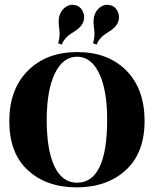

<svg xmlns="http://www.w3.org/2000/svg" viewBox="-20 -796 662 826"><path d="M230 -610Q240 -638 234.5 -675.5Q229 -713 238 -735Q247 -757 265.5 -768Q284 -779 302 -774Q325 -770 336 -747.5Q347 -725 338 -701Q329 -677 293 -656Q257 -635 246 -604ZM380 -610Q390 -638 384.5 -675.5Q379 -713 388 -735Q397 -757 415.5 -768Q434 -779 452 -774Q475 -770 486 -747.5Q497 -725 488 -701Q479 -677 443 -656Q407 -635 396 -604ZM311 -10Q441 -10 441 -281Q441 -409 406.5 -480.5Q372 -552 311.5 -552Q251 -552 216 -480Q181 -408 181 -279Q181 -150 214.5 -80Q248 -10 311 -10ZM602 -275.5Q602 -138 521 -64Q440 10 310 10Q180 10 100 -63.5Q20 -137 20 -274.5Q20 -412 100 -492Q180 -572 312.5 -572Q445 -572 523.5 -492.5Q602 -413 602 -275.5Z"/></svg>

Font: Rozha One
Style: Regular
Weight: 400
Designer: Tim Donaldson, Indian Type Foundry
Foundry: Indian Type Foundry
Version: Version 1.300;PS 1.0;hotconv 1.0.78;makeotf.lib2.5.61930; tt